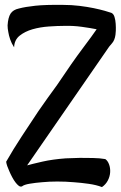

<svg xmlns="http://www.w3.org/2000/svg" viewBox="-20 -676 489 777"><path d="M4.9 -21.5Q33.2 -71.3 68.8 -125.5Q104.5 -179.7 135.7 -226.6Q172.9 -280.3 210.9 -332Q274.4 -426.8 314.5 -480Q354.5 -533.2 371.1 -557.6Q346.7 -562.5 311.5 -567.4Q276.4 -572.3 241.2 -571.3Q212.9 -571.3 177.7 -568.8Q142.6 -566.4 111.8 -557.6Q81.1 -548.8 59.6 -531.7Q38.1 -514.6 37.1 -484.4Q26.4 -501 21 -517.1Q15.6 -533.2 13.7 -545.9Q10.7 -560.5 10.7 -573.2Q12.7 -605.5 22.9 -621.1Q33.2 -636.7 56.6 -641.6Q82 -648.4 123 -652.8Q164.1 -657.2 236.3 -656.2Q269.5 -656.2 301.3 -652.3Q333 -648.4 358.9 -643.1Q384.8 -637.7 403.8 -632.3Q422.9 -627 430.7 -624Q439.5 -620.1 443.4 -607.4Q447.3 -594.7 448.2 -579.6Q449.2 -564.5 448.7 -551.8Q448.2 -539.1 447.3 -535.2Q444.3 -512.7 432.6 -500Q420.9 -487.3 413.1 -474.6L89.8 -6.8Q111.3 -12.7 151.9 -22Q192.4 -31.2 246.1 -35.2Q275.4 -36.1 303.7 -37.1Q328.1 -37.1 356 -36.6Q383.8 -36.1 406.2 -32.2Q416 -25.4 421.4 -10.7Q426.8 3.9 425.8 21Q424.8 38.1 416.5 54.2Q408.2 70.3 392.6 81.1Q370.1 72.3 338.9 67.9Q307.6 63.5 279.3 61.5Q246.1 58.6 211.9 58.6Q178.7 58.6 149.4 61.5Q124 63.5 100.6 67.4Q77.1 71.3 69.3 78.1Q62.5 81.1 55.7 75.7Q48.8 70.3 43 62.5Q36.1 53.7 29.3 41Q22.5 28.3 17.6 16.6Q12.7 5.9 9.3 -3.9Q5.9 -13.7 4.9 -21.5Z"/></svg>

Font: Rancho
Style: Regular
Weight: 400
Designer: Font Diner, Inc
Foundry: Font Diner, Inc
Version: Version 1.000